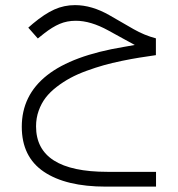

<svg xmlns="http://www.w3.org/2000/svg" viewBox="-20 -376 682 736"><path d="M460 -223.6 395 -259.3Q327.6 -296.4 270.5 -296.4Q236.8 -296.4 208.7 -284.4Q180.7 -272.5 148.9 -247.6L125 -228.5L88.4 -270L106.4 -285.6Q150.9 -322.8 188.2 -339.6Q225.6 -356.4 267.6 -356.4Q332 -356.4 399.9 -317.4L492.2 -264.2Q533.2 -240.7 577.6 -229V-164.6Q543 -159.7 513.9 -155Q484.9 -150.4 447 -142.6Q409.2 -134.8 377.9 -126Q346.7 -117.2 311.8 -104.5Q276.9 -91.8 249.8 -77.1Q222.7 -62.5 197.3 -43Q171.9 -23.4 155 -1.5Q138.2 20.5 128.2 48.6Q118.2 76.7 118.2 108.4Q118.2 282.7 391.6 282.7H578.1V339.4H385.7Q232.4 339.4 147.9 282.2Q63.5 225.1 63.5 109.9Q63.5 -10.7 160.2 -87.2Q256.8 -163.6 455.1 -196.3L496.6 -203.6Z"/></svg>

Font: Shabnam Thin FD-WOL
Style: Thin-FD-WOL
Weight: 100
Foundry: DejaVu fonts team - Redesigned by Saber Rastikerdar - Based on Vazir font
Version: Version 5.0.1